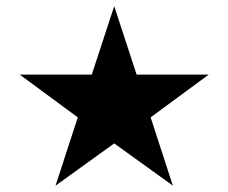

<svg xmlns="http://www.w3.org/2000/svg" viewBox="-20 -769 741 623"><path d="M73.7 -526.9H277.8L341.3 -720.7L350.6 -749L359.9 -720.7L423.3 -526.9H627.4H657.2L633.3 -509.3L468.8 -388.2L531.7 -194.8L541 -166.5L516.6 -184.1L350.6 -303.7L184.6 -184.1L160.2 -166.5L169.4 -194.8L232.4 -388.2L67.9 -509.3L43.9 -526.9Z"/></svg>

Font: Samim FD-WOL
Style: Medium-FD-WOL
Weight: 500
Foundry: DejaVu fonts team - Redesigned by Saber Rastikerdar
Version: Version 4.0.0